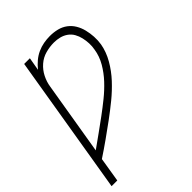

<svg xmlns="http://www.w3.org/2000/svg" viewBox="-237 -632 952 952"><g transform="rotate(-45 238.5 -156.5)"><path d="M-23 215 99 -520H139L127 -451Q142 -470 160.5 -485.5Q179 -501 200 -510.5Q221 -520 243 -524Q265 -528 287 -528Q313 -528 337.5 -522Q362 -516 381.5 -501.5Q401 -487 413.5 -466Q426 -445 432 -420.5Q438 -396 439.5 -370.5Q441 -345 437 -319Q429 -274 404.5 -231.5Q380 -189 346.5 -153Q313 -117 275 -86Q237 -55 197.5 -26Q158 3 118.5 31Q79 59 38 86L17 215ZM47 34Q82 9 117 -16Q152 -41 186.5 -66.5Q221 -92 254.5 -119Q288 -146 317.5 -177.5Q347 -209 368.5 -246Q390 -283 396 -323Q400 -344 399 -364.5Q398 -385 393.5 -404.5Q389 -424 379.5 -441Q370 -458 354 -469.5Q338 -481 318.5 -486Q299 -491 278 -491Q249 -491 219.5 -483Q190 -475 166.5 -454.5Q143 -434 129 -406Q115 -378 111 -350Z"/></g></svg>

Font: Iosevka Term Curly Extralight
Style: Italic
Weight: 200
Italic angle: -9°
Designer: Belleve Invis
Foundry: Belleve Invis
Version: Version 32.3.0